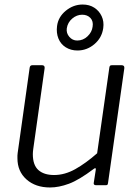

<svg xmlns="http://www.w3.org/2000/svg" viewBox="-20 -818 616 848"><path d="M201 10Q137 10 97 -25.5Q57 -61 57 -119Q57 -125 57 -131Q57 -137 58 -142L111 -519Q112 -525 115 -527.5Q118 -530 123 -530H166Q172 -530 175 -526.5Q178 -523 177 -516L127 -161Q126 -154 125.5 -148Q125 -142 125 -137Q125 -89 149.5 -67Q174 -45 219 -45Q266 -45 312.5 -71Q359 -97 409 -141L463 -520Q464 -526 466.5 -528Q469 -530 475 -530H517Q524 -530 527 -526.5Q530 -523 529 -516L457 -9Q456 -4 454.5 -2Q453 0 447 0H404Q399 0 396 -2.5Q393 -5 394 -10L403 -68Q404 -74 401.5 -75Q399 -76 394 -72Q329 -23 284.5 -6.5Q240 10 201 10ZM436 -694Q430 -651 397 -623Q364 -595 322 -595Q293 -595 270.5 -609Q248 -623 238 -648Q228 -673 232 -703Q237 -743 270.5 -770.5Q304 -798 345 -798Q375 -798 396.5 -784Q418 -770 429 -746.5Q440 -723 436 -694ZM389 -700Q393 -724 379.5 -738.5Q366 -753 343 -753Q319 -753 299 -736Q279 -719 275 -693Q272 -672 286 -655.5Q300 -639 321 -639Q347 -639 366.5 -657.5Q386 -676 389 -700Z"/></svg>

Font: Libre Franklin Thin Light
Style: Italic
Weight: 300
Italic angle: -8°
Version: Version 3.000